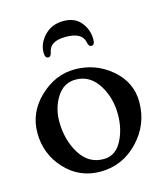

<svg xmlns="http://www.w3.org/2000/svg" viewBox="-100 -713 686 797"><g transform="rotate(-15 243.5 -314.0)"><path d="M317 -527Q308 -570 238 -570Q172 -570 163 -527Q159 -506 148 -506Q133 -506 133 -530Q133 -570 164.5 -603Q196 -636 246 -636Q295 -636 321 -604Q347 -572 347 -530Q347 -506 332 -506Q321 -506 317 -527ZM122 -237Q122 -159 158.5 -99Q195 -39 260 -39Q311 -39 338 -89Q365 -139 365 -203Q365 -276 329 -332Q293 -388 232 -388Q181 -388 151.5 -342Q122 -296 122 -237ZM239 -430Q329 -430 396.5 -372.5Q464 -315 464 -230Q464 -133 396.5 -62.5Q329 8 234 8Q144 8 83 -58Q22 -124 22 -215Q22 -303 89 -366.5Q156 -430 239 -430Z"/></g></svg>

Font: EB Garamond 08
Style: Regular
Weight: 400
Version: Version 0.016 ; ttfautohint (v1.5)